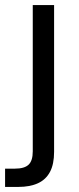

<svg xmlns="http://www.w3.org/2000/svg" viewBox="-48 -516 310 756"><path d="M-28 220V148H11Q48 148 64.5 132.5Q81 117 81 80V-496H165V82Q165 130 149 160.5Q133 191 101.5 205.5Q70 220 24 220Z"/></svg>

Font: Rethink Sans
Style: Regular
Weight: 400
Designer: The Rethink Sans project authors (Hans Thiessen). DM Sans designed by Colophon Foundry.
Foundry: Rethink Communications LLC
Version: Version 1.001